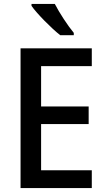

<svg xmlns="http://www.w3.org/2000/svg" viewBox="-20 -961 541 981"><path d="M260 -941H141V-931C168 -892 244 -815 288 -781H357V-793C327 -829 283 -896 260 -941ZM449 0V-91H190V-327H433V-417H190V-623H449V-714H85V0Z"/></svg>

Font: Noto Sans Khmer UI SemiCondensed Medium
Style: Regular
Weight: 500
Width: 4
Designer: Danh Hong and the Monotype Design Team
Foundry: Monotype Imaging Inc.
Version: Version 2.002